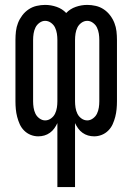

<svg xmlns="http://www.w3.org/2000/svg" viewBox="-20 -548 540 783"><path d="M214 215V-46Q209 -35 201.5 -24.5Q194 -14 183.5 -6.5Q173 1 161 4.5Q149 8 136 8Q120 8 105 2Q90 -4 78.5 -15.5Q67 -27 60.5 -41.5Q54 -56 50 -71.5Q46 -87 44.5 -103Q43 -119 43 -135V-385Q43 -403 45 -420.5Q47 -438 53.5 -454.5Q60 -471 71 -485.5Q82 -500 97 -510Q112 -520 129.5 -524Q147 -528 164 -528Q188 -528 211 -520Q234 -512 250 -495Q266 -512 289 -520Q312 -528 336 -528Q353 -528 370.5 -524Q388 -520 403 -510Q418 -500 429 -485.5Q440 -471 446.5 -454.5Q453 -438 455 -420.5Q457 -403 457 -385V-135Q457 -119 455.5 -103Q454 -87 450 -71.5Q446 -56 439.5 -41.5Q433 -27 421.5 -15.5Q410 -4 395 2Q380 8 364 8Q351 8 339 4.5Q327 1 316.5 -6.5Q306 -14 298.5 -24.5Q291 -35 286 -46V215ZM164 -57Q177 -57 188 -65Q199 -73 204.5 -84.5Q210 -96 212 -109Q214 -122 214 -135V-385Q214 -398 212 -411Q210 -424 204.5 -435.5Q199 -447 188 -455Q177 -463 164 -463Q152 -463 141 -455Q130 -447 124.5 -435.5Q119 -424 117 -411Q115 -398 115 -385V-135Q115 -122 117 -109Q119 -96 124.5 -84.5Q130 -73 141 -65Q152 -57 164 -57ZM336 -57Q348 -57 359 -65Q370 -73 375.5 -84.5Q381 -96 383 -109Q385 -122 385 -135V-385Q385 -398 383 -411Q381 -424 375.5 -435.5Q370 -447 359 -455Q348 -463 336 -463Q323 -463 312 -455Q301 -447 295.5 -435.5Q290 -424 288 -411Q286 -398 286 -385V-135Q286 -122 288 -109Q290 -96 295.5 -84.5Q301 -73 312 -65Q323 -57 336 -57Z"/></svg>

Font: Iosevka Fixed
Style: Regular
Weight: 400
Monospace: yes
Designer: Belleve Invis
Foundry: Belleve Invis
Version: Version 33.2.4